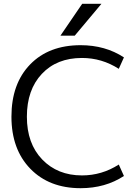

<svg xmlns="http://www.w3.org/2000/svg" viewBox="-20 -977 735 1007"><path d="M372 -790H297L411 -957H512ZM410 -673Q278 -673 199.5 -589.5Q121 -506 121 -365Q121 -224 201.5 -140.5Q282 -57 410 -57Q514 -57 603 -114L630 -54Q532 10 403 10Q238 10 139 -92Q40 -194 40 -365Q40 -538 138 -639Q236 -740 403 -740Q532 -740 630 -676L603 -616Q514 -673 410 -673Z"/></svg>

Font: M PLUS 1p
Style: Regular
Weight: 400
Version: Version 1.062